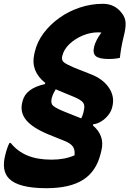

<svg xmlns="http://www.w3.org/2000/svg" viewBox="-64 -740 684 1009"><path d="M207 99Q277 99 328 76V71Q330 45 318 29Q306 13 276 1L192 -33Q107 -68 73.5 -109Q40 -150 53 -202L55 -210Q72 -276 172 -298L174 -304Q96 -366 116 -455L119 -468Q131 -520 165 -565.5Q199 -611 248 -646Q297 -681 356 -700.5Q415 -720 477 -720Q540 -720 577 -670Q594 -648 596 -621.5Q598 -595 586 -548Q579 -520 574 -492Q569 -464 566 -436Q542 -430 507 -430Q457 -430 439.5 -445Q422 -460 431 -496Q440 -530 469 -569Q462 -570 452 -570Q410 -570 370 -553Q330 -536 301 -508.5Q272 -481 264 -448L263 -445Q258 -423 272.5 -412Q287 -401 327 -384L413 -350Q478 -325 509 -278Q540 -231 526 -178L525 -174Q520 -154 504.5 -134.5Q489 -115 468 -102Q447 -89 426 -87L424 -81Q488 -27 469 51L465 67Q442 161 372.5 205Q303 249 180 249Q34 249 -16 199Q-58 157 -36 73Q-31 53 -25.5 37.5Q-20 22 -14 11H-8Q27 55 79.5 77Q132 99 207 99ZM355 -121Q359 -119 363 -118Q370 -131 375 -151L376 -157Q384 -186 372.5 -201Q361 -216 322 -232L242 -265Q235 -268 229 -271Q215 -249 210 -231L208 -225Q201 -197 215 -184.5Q229 -172 270 -155Z"/></svg>

Font: Recursive Mn Csl St XBd
Style: Italic
Weight: 800
Italic angle: -15°
Monospace: yes
Version: Version 1.079;hotconv 1.0.112;makeotfexe 2.5.65598; ttfautoh